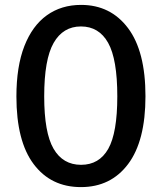

<svg xmlns="http://www.w3.org/2000/svg" viewBox="-20 -753 661 784"><path d="M311 -733Q431.5 -733 502.8 -638.2Q574 -543.5 574 -360Q574 -177.5 503.2 -83.2Q432.5 11 310.5 11Q188 11 117.5 -82.8Q47 -176.5 47 -359Q47 -481.5 79.5 -564.8Q112 -648 171.2 -690.5Q230.5 -733 311 -733ZM311 -80Q385 -80 422 -145.2Q459 -210.5 459 -359.5Q459 -511.5 421.5 -578.2Q384 -645 310.5 -645Q237.5 -645 199 -577.8Q160.5 -510.5 160.5 -359.5Q160.5 -211 198.8 -145.5Q237 -80 311 -80Z"/></svg>

Font: Public Sans Medium
Style: Regular
Weight: 500
Designer: The Public Sans Project Authors: Dan O. Williams and USWDS (Libre Franklin designed by Pablo Impallari and Rodrigo Fuenz
Version: Version 1.007